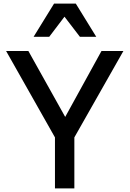

<svg xmlns="http://www.w3.org/2000/svg" viewBox="-20 -1049 722 1069"><path d="M286 -284 14 -765H138L343 -398L545 -765H667L394 -284V0H286ZM516 -844H425L339 -956L254 -844H167L281 -1029H402Z"/></svg>

Font: Application Medium
Style: Regular
Weight: 500
Designer: Wei Huang
Foundry: Wei Huang
Version: Version 0.012